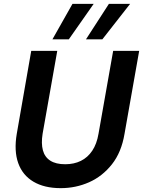

<svg xmlns="http://www.w3.org/2000/svg" viewBox="-20 -964 742 996"><path d="M295 12Q210 12 153.5 -21.5Q97 -55 74.5 -118Q52 -181 67 -270L142 -700H277L201 -270Q193 -220 202.5 -184.5Q212 -149 241 -130.5Q270 -112 318 -112Q364 -112 399.5 -129.5Q435 -147 458.5 -182Q482 -217 491 -270L567 -700H702L626 -270Q610 -174 560.5 -111.5Q511 -49 442 -18.5Q373 12 295 12ZM426 -760 545 -944H655L511 -760ZM252 -760 356 -944H466L337 -760Z"/></svg>

Font: DM Sans 16pt
Style: Bold Italic
Weight: 700
Italic angle: -10°
Version: Version 4.004;gftools[0.9.30]